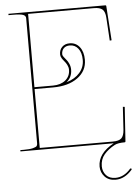

<svg xmlns="http://www.w3.org/2000/svg" viewBox="-62 -808 770 1056"><g transform="rotate(-5 322.5 -280.0)"><path d="M310.5 -356.9Q357.9 -371.1 384 -401.1Q410.2 -431.2 410.2 -471.2Q410.2 -511.7 392.3 -534.4Q374.5 -557.1 345.7 -557.1Q324.7 -557.1 312.5 -545.2Q300.3 -533.2 300.3 -512.2Q300.3 -505.9 306.9 -497.1Q313.5 -488.3 321 -479.5Q328.6 -470.7 335.2 -455.8Q341.8 -440.9 341.8 -424.3Q341.8 -382.3 310.5 -356.9ZM24.9 -759.8H560.1Q564.9 -759.8 564.9 -755.4L577.6 -565.4L567.4 -564.5L559.6 -691.4Q557.6 -724.1 543.5 -737.1Q529.3 -750 496.1 -750H132.8L132.3 -345.2H234.9Q277.8 -345.2 304 -366.9Q330.1 -388.7 330.1 -424.3Q330.1 -438 323.5 -450.9Q316.9 -463.9 309.3 -472.2Q301.8 -480.5 295.2 -491.2Q288.6 -502 288.6 -512.2Q288.6 -537.6 304.2 -553.2Q319.8 -568.8 345.7 -568.8Q380.4 -568.8 401.1 -542.2Q421.9 -515.6 421.9 -471.2Q421.9 -410.2 370.4 -372.6Q318.8 -335 234.9 -335H132.3V-9.8H536.1Q569.8 -9.8 583.5 -22.9Q597.2 -36.1 599.6 -68.4L607.4 -195.3L617.7 -194.3L605 -4.4Q605 0 600.1 0Q563.5 0 545.4 9.3Q508.3 29.3 485.8 55.7Q463.4 82 463.4 121.1Q463.9 149.9 481.9 170.2Q500 190.4 533.2 190.4Q580.1 190.4 617.2 147.5Q619.6 144.5 624.5 147Q627.4 149.9 624.5 153.8Q583.5 200.7 533.2 200.7Q495.1 200.7 473.4 177.2Q451.7 153.8 451.2 121.1Q451.2 47.9 540 0H24.9V-7.3H44.9Q77.1 -7.3 94.5 -11.7Q111.8 -16.1 116 -21.5Q120.1 -26.9 120.1 -35.6V-727.5Q120.1 -740.7 105.5 -746.6Q90.8 -752.4 44.9 -752.4H24.9Z"/></g></svg>

Font: ZnikomitNo24
Style: Thin
Weight: 300
Designer: gluk
Foundry: gluk
Version: Version 0.55